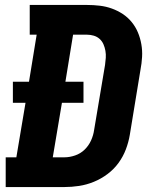

<svg xmlns="http://www.w3.org/2000/svg" viewBox="-20 -755 640 775"><path d="M3 0V-120H46L83 -340H32V-425H97L128 -615H100V-735H331Q357 -735 382.5 -732Q408 -729 431.5 -720.5Q455 -712 475.5 -698.5Q496 -685 511.5 -666Q527 -647 536.5 -624.5Q546 -602 550.5 -576.5Q555 -551 553.5 -525Q552 -499 547 -473L504 -211Q499 -181 488 -152Q477 -123 458.5 -97.5Q440 -72 414 -52.5Q388 -33 358.5 -21Q329 -9 299 -4.5Q269 0 240 0ZM193 -120H240Q261 -120 283 -127.5Q305 -135 321.5 -151Q338 -167 347.5 -188Q357 -209 360 -231L404 -493Q406 -507 407 -521.5Q408 -536 405.5 -550Q403 -564 397.5 -576.5Q392 -589 382 -598Q372 -607 358.5 -611Q345 -615 331 -615H275L244 -425H317V-340H230Z"/></svg>

Font: Iosevka Curly Slab HvExObl
Style: Regular
Weight: 900
Width: 7
Italic angle: -9°
Monospace: yes
Designer: Belleve Invis
Foundry: Belleve Invis
Version: Version 11.1.0; ttfautohint (v1.8.3)